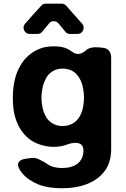

<svg xmlns="http://www.w3.org/2000/svg" viewBox="-20 -794 673 1028"><path d="M329.1 -625Q317.4 -638.7 293 -668.9Q283.2 -680.7 267.6 -680.7Q252 -680.7 242.2 -668Q236.3 -661.1 223.1 -645Q210 -628.9 206.1 -624Q196.3 -612.3 180.7 -612.3H139.6Q118.2 -612.3 109.4 -631.8Q100.6 -651.4 114.3 -667Q161.1 -720.7 201.2 -763.7Q210.9 -774.4 225.6 -774.4H309.6Q324.2 -774.4 334 -763.7Q361.3 -733.4 419.9 -667Q433.6 -651.4 424.8 -631.8Q416 -612.3 395.5 -612.3H354.5Q338.9 -612.3 329.1 -625ZM531.2 -538.1Q531.2 -538.1 530.3 -538.1Q552.7 -536.1 563.5 -522.5Q575.2 -508.8 575.2 -484.4Q575.2 -321.3 575.2 5.9Q575.2 40 566.4 68.4Q558.6 97.7 541 121.1Q524.4 143.6 501 161.1Q477.5 178.7 448.2 190.4Q418.9 202.1 384.8 208Q350.6 213.9 311.5 213.9Q275.4 213.9 244.1 209Q212.9 204.1 187.5 194.3Q161.1 183.6 140.6 169.9Q120.1 157.2 104.5 139.6Q99.6 133.8 93.8 127Q88.9 120.1 85 113.3Q70.3 89.8 80.1 74.2Q89.8 59.6 119.1 55.7Q126 54.7 133.8 53.7Q141.6 52.7 149.4 51.8Q169.9 48.8 193.4 61.5Q217.8 73.2 237.3 86.9Q242.2 89.8 248 92.8Q253.9 94.7 259.8 97.7Q271.5 101.6 285.2 103.5Q298.8 105.5 314.5 105.5Q339.8 105.5 359.4 99.6Q379.9 93.8 395.5 82Q407.2 73.2 415 59.6Q422.9 45.9 425.8 27.3Q431.6 -15.6 405.3 -25.4Q378.9 -35.2 336.9 -19.5Q322.3 -13.7 304.7 -10.7Q287.1 -7.8 267.6 -7.8Q237.3 -7.8 209 -15.6Q181.6 -22.5 157.2 -36.1Q131.8 -50.8 112.3 -72.3Q92.8 -93.8 78.1 -123Q63.5 -152.3 55.7 -188.5Q48.8 -224.6 48.8 -270.5Q48.8 -316.4 56.6 -354.5Q63.5 -392.6 79.1 -423.8Q93.8 -454.1 113.3 -477.5Q133.8 -500 158.2 -515.6Q183.6 -531.2 210 -539.1Q237.3 -545.9 267.6 -545.9Q290 -545.9 308.6 -543Q328.1 -539.1 343.8 -531.2Q350.6 -527.3 356.4 -523.4Q363.3 -519.5 368.2 -515.6Q386.7 -502 406.2 -505.9Q424.8 -509.8 442.4 -526.4Q444.3 -527.3 446.3 -529.3Q448.2 -530.3 449.2 -531.2Q464.8 -540 488.3 -541Q511.7 -541 531.2 -538.1ZM416 -189.5Q416 -189.5 416 -190.4Q422.9 -207 425.8 -227.5Q429.7 -248 429.7 -271.5Q429.7 -294.9 425.8 -315.4Q422.9 -335.9 416 -353.5Q409.2 -371.1 399.4 -384.8Q389.6 -398.4 377 -408.2Q365.2 -417 349.6 -421.9Q334 -426.8 315.4 -426.8Q297.9 -426.8 282.2 -421.9Q266.6 -417 253.9 -407.2Q241.2 -397.5 231.4 -383.8Q222.7 -369.1 215.8 -351.6Q209 -335 206.1 -314.5Q202.1 -293.9 202.1 -270.5Q202.1 -247.1 206.1 -227.5Q209 -207 215.8 -190.4Q222.7 -173.8 231.4 -160.2Q241.2 -147.5 253.9 -137.7Q266.6 -128.9 282.2 -124Q297.9 -119.1 315.4 -119.1Q334 -119.1 348.6 -124Q364.3 -128.9 377 -137.7Q389.6 -146.5 399.4 -159.2Q409.2 -172.9 416 -189.5Z"/></svg>

Font: DeepSea
Style: Bold
Weight: 700
Designer: Stem
Version: Version 3.019;git-0a5106e0b